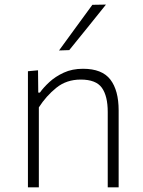

<svg xmlns="http://www.w3.org/2000/svg" viewBox="-20 -798 610 818"><path d="M99 0V-494.5L142 -498.5L143 -403.5H150Q165 -425 190.5 -448.5Q216 -472 251.8 -488.5Q287.5 -505 333.5 -505Q415 -505 450.2 -459Q485.5 -413 485.5 -327.5V0H439V-321Q439 -389 414 -424Q389 -459 324 -459Q263.5 -459 220.2 -424.2Q177 -389.5 145.5 -340.5V0ZM231.5 -583Q267 -632 302.8 -680.8Q338.5 -729.5 373.5 -777.5L431.5 -778.5Q392 -729 353 -680.8Q314 -632.5 275 -584.5Z"/></svg>

Font: Commissioner ExtraLight
Style: Regular
Weight: 200
Designer: Kostas Bartsokas
Foundry: Kostas Bartsokas
Version: Version 1.000; ttfautohint (v1.8.3)